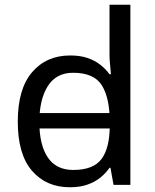

<svg xmlns="http://www.w3.org/2000/svg" viewBox="-20 -780 655 810"><path d="M104 -238V-303H480V-238ZM275 10Q175 10 115 -59.5Q55 -129 55 -267Q55 -405 115.5 -475.5Q176 -546 276 -546Q318 -546 349 -535.5Q380 -525 403 -507Q426 -489 442 -467H448Q447 -480 444.5 -505.5Q442 -531 442 -546V-760H530V0H459L446 -72H442Q426 -49 403 -30.5Q380 -12 348.5 -1Q317 10 275 10ZM289 -63Q374 -63 408.5 -109.5Q443 -156 443 -250V-266Q443 -366 410 -419.5Q377 -473 288 -473Q217 -473 181.5 -416.5Q146 -360 146 -265Q146 -169 181.5 -116Q217 -63 289 -63Z"/></svg>

Font: hexumalayalam05
Style: Book
Weight: 400
Designer: Jelle Bosma - Monotype Design Team
Foundry: Monotype Imaging Inc.
Version: Version 2.003